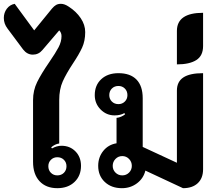

<svg xmlns="http://www.w3.org/2000/svg" viewBox="-35 -976 1133 1005"><path d="M138 -129V-452Q138 -503 159.5 -546.5Q181 -590 223 -651Q256 -699 271.5 -728.5Q287 -758 287 -787Q287 -805 275 -817L187 -714Q167 -690 137 -690Q107 -690 86 -717L4 -827Q-15 -852 -15 -882Q-15 -909 0.5 -930Q16 -951 42 -956L144 -817L237 -931Q248 -944 258.5 -950Q269 -956 284 -956Q303 -956 325 -941Q364 -916 387.5 -881Q411 -846 411 -808Q411 -762 395 -727Q379 -692 347 -644Q312 -591 293.5 -550Q275 -509 275 -452V-225Q253 -222 233 -205L237 -199Q262 -213 287 -213Q331 -213 360 -183.5Q389 -154 389 -108Q389 -56 355 -23.5Q321 9 265 9Q206 9 172 -27.5Q138 -64 138 -129ZM313 -106Q313 -126 299.5 -139.5Q286 -153 265 -153Q245 -153 231.5 -139.5Q218 -126 218 -106Q218 -85 231.5 -71.5Q245 -58 265 -58Q286 -58 299.5 -71.5Q313 -85 313 -106Z M479 -108Q479 -153 505.5 -186Q532 -219 575 -226V-359Q587 -360 599.5 -365.5Q612 -371 620 -378L616 -384Q595 -372 565 -372Q522 -372 491.5 -403Q461 -434 461 -478Q461 -530 495 -561.5Q529 -593 585 -593Q647 -593 679.5 -559.5Q712 -526 712 -462V-207L891 -124V-502Q891 -548 924.5 -570.5Q958 -593 1028 -593V-90Q1028 -43 1000 -17Q972 9 923 9L726 -83Q716 -42 682 -16.5Q648 9 603 9Q548 9 513.5 -23.5Q479 -56 479 -108ZM632 -478Q632 -499 618.5 -512.5Q605 -526 585 -526Q564 -526 550.5 -512.5Q537 -499 537 -478Q537 -458 550.5 -444.5Q564 -431 585 -431Q605 -431 618.5 -444.5Q632 -458 632 -478ZM655 -108Q655 -129 640.5 -144Q626 -159 605 -159Q584 -159 569.5 -144Q555 -129 555 -108Q555 -87 569.5 -72.5Q584 -58 605 -58Q626 -58 640.5 -72.5Q655 -87 655 -108Z M891 -814Q891 -909 1028 -909V-735Q1028 -684 992.5 -661.5Q957 -639 891 -639Z"/></svg>

Font: K2D ExtraBold
Style: Regular
Weight: 800
Designer: Katatrad Aksorn Co.,Ltd.
Foundry: Cadson Demak Co.,Ltd.
Version: Version 1.000; ttfautohint (v1.6)